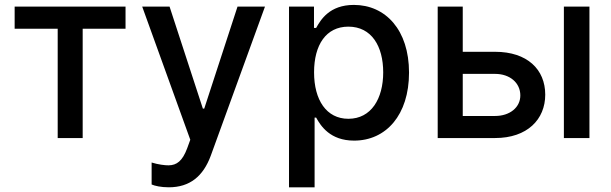

<svg xmlns="http://www.w3.org/2000/svg" viewBox="-20 -573 2538 797"><path d="M40.8 -453.8H219.5V0H323.2V-453.8H501.1V-545.5H40.8Z M680.4 204.5C768.1 204.5 823.5 158.7 855.1 72.8L1079.9 -545.5H965.9L827.8 -122.2H822.1L683.9 -545.5H570.3L769.9 7.1L756.7 43.3C737.2 95.5 713.4 112.9 680 113.3C666.5 113.6 636 110.1 609.4 101.6V192.8C622.2 198.5 648.4 204.5 680.4 204.5Z M1179.7 204.5H1285.9V-84.9H1292.3C1311.4 -50.1 1350.5 10.7 1449.9 10.7C1582 10.7 1677.9 -95.2 1677.9 -271.7C1677.9 -448.5 1580.6 -552.6 1448.9 -552.6C1347.7 -552.6 1311.1 -490.8 1292.3 -457H1283.4V-545.5H1179.7ZM1283.7 -272.7C1283.7 -386.7 1333.5 -462.4 1426.1 -462.4C1522.4 -462.4 1570.7 -381 1570.7 -272.7C1570.7 -163.4 1521 -79.9 1426.1 -79.9C1334.9 -79.9 1283.7 -158 1283.7 -272.7Z M2035.2 -358H1900.9V-545.5H1796.9V0H2035.2C2168.7 0 2243.3 -77.4 2243.3 -180C2243.3 -284.8 2168.7 -358 2035.2 -358ZM1900.9 -91.6V-266.3H2035.2C2096.2 -266.3 2139.9 -229.4 2139.9 -176.8C2139.9 -127.1 2096.2 -91.6 2035.2 -91.6ZM2320.7 0H2426.8V-545.5H2320.7Z"/></svg>

Font: Magic Ui Pro Medium
Style: Regular
Weight: 500
Designer: Stefan Endress, Andreas Faust
Version: Version 1.000;FEAKit 1.0